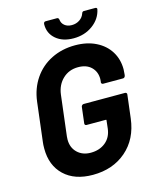

<svg xmlns="http://www.w3.org/2000/svg" viewBox="-129 -964 853 1059"><g transform="rotate(-15 297.5 -435.0)"><path d="M46 -201Q46 -225 48 -238L75 -462Q84 -535 122 -591Q160 -647 221 -677.5Q282 -708 357 -708Q425 -708 476 -682.5Q527 -657 554.5 -612.5Q582 -568 582 -511Q582 -502 580 -482L579 -475Q578 -470 574.5 -466.5Q571 -463 566 -463H453Q442 -463 442 -475L443 -478Q444 -483 444 -493Q444 -534 417 -560.5Q390 -587 342 -587Q290 -587 254.5 -553.5Q219 -520 212 -466L184 -234Q183 -228 183 -216Q183 -170 212.5 -141.5Q242 -113 289 -113Q339 -113 373 -140.5Q407 -168 413 -217L418 -262Q420 -267 414 -267H305Q300 -267 297 -270.5Q294 -274 295 -279L306 -371Q307 -376 311 -379.5Q315 -383 320 -383H556Q561 -383 564 -379.5Q567 -376 566 -371L550 -239Q536 -124 459.5 -58Q383 8 269 8Q165 8 105.5 -48.5Q46 -105 46 -201ZM223 -862Q223 -878 235 -878H300Q309 -878 311 -867Q313 -846 329 -833Q345 -820 370 -820Q395 -820 414.5 -833Q434 -846 441 -867Q444 -878 454 -878H519Q524 -878 526.5 -875Q529 -872 528 -868Q517 -815 470.5 -781Q424 -747 361 -747Q299 -747 261 -779Q223 -811 223 -862Z"/></g></svg>

Font: Barlow
Style: Bold Italic
Weight: 700
Italic angle: -7°
Designer: Jeremy Tribby
Foundry: Tribby Type
Version: Version 1.422